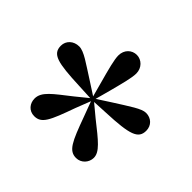

<svg xmlns="http://www.w3.org/2000/svg" viewBox="-107 -977 707 707"><g transform="rotate(45 246.5 -623.5)"><path d="M246 -837C221 -837 199 -818 199 -787C199 -766 210 -725 224 -674L240 -615L189 -648C135 -682 100 -709 74 -709C45 -709 24 -689 24 -663C24 -619 60 -611 176 -606L237 -603L189 -564C128 -516 93 -493 93 -457C93 -432 110 -410 138 -410C176 -410 189 -440 224 -538L247 -597L269 -538C304 -442 318 -410 356 -410C382 -410 402 -432 402 -457C402 -487 370 -512 304 -564L257 -603L317 -606C435 -611 468 -622 468 -664C468 -691 448 -710 421 -710C398 -710 363 -685 304 -648L253 -615L269 -674C282 -724 293 -764 293 -787C293 -816 271 -837 246 -837Z"/></g></svg>

Font: Noto Serif TC Black
Style: Regular
Weight: 900
Version: Version 1.001;PS 1.001;hotconv 16.6.54;makeotf.lib2.5.65590